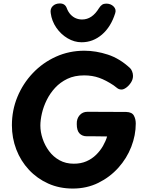

<svg xmlns="http://www.w3.org/2000/svg" viewBox="-20 -1074 862 1113"><path d="M734 -679Q740 -674 745.5 -661Q751 -648 751 -634Q751 -614 739.5 -596Q728 -578 712.5 -566.5Q697 -555 685 -555Q669 -555 658.5 -564Q648 -573 639 -579Q594 -609 554.5 -623Q515 -637 468 -637Q412 -637 370.5 -617Q329 -597 299.5 -565Q270 -533 251 -494.5Q232 -456 223 -417Q214 -378 214 -346Q214 -309 227 -270Q240 -231 264.5 -198Q289 -165 325 -145Q361 -125 408 -125Q449 -125 481 -139Q513 -153 537 -176.5Q561 -200 577 -228Q593 -256 601 -283Q583 -283 564.5 -283.5Q546 -284 525.5 -284Q505 -284 483 -284Q457 -284 441 -300.5Q425 -317 425 -355Q424 -386 441.5 -406Q459 -426 487 -426Q539 -426 599 -425.5Q659 -425 712 -425Q745 -424 756 -404Q767 -384 767 -358Q767 -290 741 -223Q715 -156 666 -101.5Q617 -47 550 -14Q483 19 402 19Q324 19 259.5 -10Q195 -39 147.5 -90Q100 -141 74.5 -207.5Q49 -274 49 -348Q49 -435 81 -512.5Q113 -590 170.5 -650.5Q228 -711 304.5 -745.5Q381 -780 469 -780Q536 -780 605 -757.5Q674 -735 734 -679ZM453 -829Q411 -829 372 -852Q333 -875 306.5 -913.5Q280 -952 274 -998Q270 -1023 285.5 -1038.5Q301 -1054 327 -1054Q357 -1054 367 -1027Q375 -1005 389 -990Q403 -975 420 -968Q437 -961 456 -961Q485 -961 509.5 -977.5Q534 -994 554 -1027Q563 -1041 572.5 -1047Q582 -1053 596 -1053Q622 -1053 638.5 -1036.5Q655 -1020 648 -998Q623 -918 571 -873.5Q519 -829 453 -829Z"/></svg>

Font: Playpen Sans
Style: Bold
Weight: 700
Designer: Laura Meseguer, Veronika Burian, José Scaglione
Foundry: TypeTogether
Version: Version 1.001